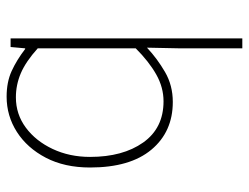

<svg xmlns="http://www.w3.org/2000/svg" viewBox="-106 -424 752 580"><g transform="rotate(-90 270.0 -134.0)"><path d="M414 222V32L416 -66Q383 -35 342.5 -11.5Q302 12 252 12Q162 12 108 -52.5Q54 -117 54 -238Q54 -315 83.5 -371.5Q113 -428 161.5 -459Q210 -490 268 -490Q312 -490 345 -475Q378 -460 412 -434H414L418 -478H444V222ZM254 -16Q296 -16 335 -38Q374 -60 414 -100V-396Q374 -432 339 -447Q304 -462 266 -462Q215 -462 174.5 -432Q134 -402 110 -351Q86 -300 86 -238Q86 -139 129.5 -77.5Q173 -16 254 -16Z"/></g></svg>

Font: Source Sans 3
Style: Regular
Weight: 200
Designer: Paul D. Hunt
Foundry: Adobe
Version: Version 3.046;hotconv 1.0.118;makeotfexe 2.5.65603